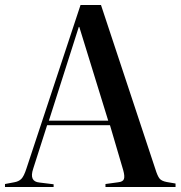

<svg xmlns="http://www.w3.org/2000/svg" viewBox="-22 -750 724 770"><path d="M-2 0V-12L35 -19Q53 -22 63.5 -32.5Q74 -43 84 -74L301 -730H383L601 -72Q609 -46 617 -35Q625 -24 647 -20L682 -14V0H401V-12L452 -19Q471 -21 475 -32Q479 -43 472 -68L419 -248H167L111 -73Q94 -22 136 -18L193 -11V0ZM174 -266H412L296 -642H294Z"/></svg>

Font: Literata 72pt Medium
Style: Regular
Weight: 500
Designer: Latin by Veronika Burian and Jose Scaglione. Greek by Irene Vlachou. Cyrillic by Vera Evstafieva.
Foundry: TypeTogether
Version: Version 3.002